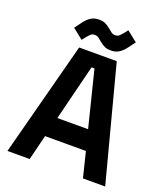

<svg xmlns="http://www.w3.org/2000/svg" viewBox="-159 -997 951 1104"><g transform="rotate(20 317.0 -445.0)"><path d="M18 0 202 -700H432L616 0H480L442 -154H192L154 0ZM223 -276H411L326 -617H308ZM200 -746 136 -797 168 -840Q186 -864 206.5 -877Q227 -890 255 -890Q279 -890 294 -883Q309 -876 326 -862Q336 -854 346.5 -845.5Q357 -837 372 -837Q388 -837 398 -847Q408 -857 417 -868L434 -890L498 -839L466 -796Q448 -772 427.5 -759Q407 -746 379 -746Q355 -746 340 -753Q325 -760 308 -774Q298 -782 287.5 -790.5Q277 -799 262 -799Q246 -799 236 -789Q226 -779 217 -768Z"/></g></svg>

Font: Space Grotesk Light
Style: Bold
Weight: 700
Version: Version 2.000